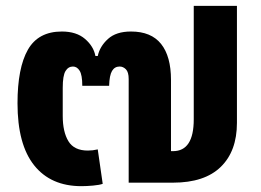

<svg xmlns="http://www.w3.org/2000/svg" viewBox="-20 -626 895 658"><path d="M259 12Q154 12 97 -59.5Q40 -131 40 -272Q40 -393 75.5 -455.5Q111 -518 192 -518Q242 -518 271.5 -492.5Q301 -467 307 -434H315Q322 -467 350 -492.5Q378 -518 429 -518Q498 -518 532 -475.5Q566 -433 566 -352V-108H573Q644 -108 644 -217V-606H792V-205Q792 -108 736.5 -54Q681 0 573 0H421V-355Q421 -379 411.5 -388.5Q402 -398 390 -398Q373 -398 364 -383Q355 -368 354 -332H262Q262 -369 253 -383.5Q244 -398 230 -398Q214 -398 204.5 -382.5Q195 -367 195 -325V-229Q195 -174 214.5 -142Q234 -110 281 -110Q298 -110 315 -114L332 4Q321 8 299 10Q277 12 259 12Z"/></svg>

Font: IBM Plex Thai
Style: Bold
Weight: 700
Designer: Mike Abbink, Paul van der Laan, Pieter van Rosmalen, Ben Mitchell, Mark Frömberg
Foundry: Bold Monday
Version: Version 1.0